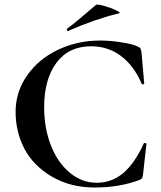

<svg xmlns="http://www.w3.org/2000/svg" viewBox="-20 -815 709 847"><path d="M381.8 -610.8Q282.7 -610.8 228.8 -537.8Q174.8 -464.8 174.8 -341.8Q174.8 -250 204.3 -174.1Q233.9 -98.1 287.4 -53.5Q340.8 -8.8 407 -8.8Q473.1 -8.8 523.7 -51.5Q574.2 -94.2 613.8 -181.2Q614.7 -185.1 620.4 -184.1Q626 -183.1 626 -180.2L610.8 -43.9Q608.9 -31.7 606.4 -28.3Q604 -24.9 595.2 -21Q506.3 12.2 398.2 12.2Q290 12.2 208 -36.4Q126 -85 87.4 -159.4Q48.8 -233.9 48.8 -322Q48.8 -410.2 100.3 -483.2Q151.9 -556.2 237.5 -596.2Q323.2 -636.2 420.9 -636.2Q464.8 -636.2 512.9 -628.7Q561 -621.1 578.9 -613.5Q596.7 -606 599.4 -601.6Q602.1 -597.2 604 -585.9L616.2 -446.8Q616.2 -443.8 611.1 -442.9Q606 -441.9 605 -445.8Q570.8 -524.9 513.9 -567.9Q457 -610.8 381.8 -610.8ZM279.8 -678.2Q275.9 -678.2 274.9 -682.6Q273.9 -687 276.9 -689Q305.7 -710 346.7 -745.4Q387.7 -780.8 402.8 -793Q407.7 -797.9 438.5 -789.3Q469.2 -780.8 492.7 -769.3Q516.1 -757.8 503.9 -755.9Q397.5 -730 282.2 -679.2Z"/></svg>

Font: Cormorant-Bold
Style: Bold
Weight: 700
Designer: Christian Thalmann (Catharsis Fonts)
Version: Version 3.000